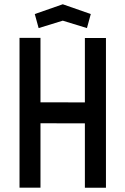

<svg xmlns="http://www.w3.org/2000/svg" viewBox="-20 -885 591 905"><path d="M170.8 -706.5V-402.8L380.1 -402.3V-706H479.4V0H380.1V-303.5L170.8 -304V-0.5H72V-706.5ZM143.9 -818.8 275.9 -864.9 407.9 -818.8 389.8 -752.6 275.9 -787.6 162.1 -752.6Z"/></svg>

Font: Lineal Thin
Style: Regular
Weight: 200
Designer: Created by Frank Adebiaye with contributions from Anton Moglia & Ariel Martín Pérez
Created by Frank ADEBIAYE with FontF
Foundry: Velvetyne Type Foundry
Version: Version 2.000;Glyphs 3.2 (3227)